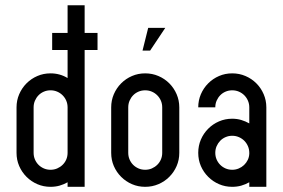

<svg xmlns="http://www.w3.org/2000/svg" viewBox="-20 -722 1093 742"><path d="M181.6 -594.7H241.2V-701.7H307.1V-594.7H356.9V-528.8H307.1V0H241.2V-17.6Q226.6 -9.3 210.2 -4.6Q193.8 0 175.3 0Q147.9 0 124.3 -10.3Q100.6 -20.5 82.5 -38.6Q64.5 -56.6 54.2 -80.3Q43.9 -104 43.9 -131.3V-307.1Q43.9 -334 54.2 -357.9Q64.5 -381.8 82.5 -399.9Q100.6 -418 124.3 -428.2Q147.9 -438.5 175.3 -438.5Q211.4 -438.5 241.2 -420.4V-528.8H181.6ZM109.9 -131.3Q109.9 -117.7 115 -105.7Q120.1 -93.8 128.9 -85Q137.7 -76.2 149.7 -71Q161.6 -65.9 175.3 -65.9Q189 -65.9 200.9 -71Q212.9 -76.2 221.9 -85Q231 -93.8 236.1 -105.7Q241.2 -117.7 241.2 -131.3V-307.1Q241.2 -320.8 236.1 -332.8Q231 -344.7 221.9 -353.8Q212.9 -362.8 200.9 -367.9Q189 -373 175.3 -373Q161.6 -373 149.7 -367.9Q137.7 -362.8 128.9 -353.8Q120.1 -344.7 115 -332.8Q109.9 -320.8 109.9 -307.1Z M541 -438.5Q568.4 -438.5 592.3 -428.2Q616.2 -418 634.3 -399.9Q652.3 -381.8 662.6 -357.9Q672.9 -334 672.9 -307.1V-131.3Q672.9 -104 662.6 -80.3Q652.3 -56.6 634.3 -38.6Q616.2 -20.5 592.3 -10.3Q568.4 0 541 0Q513.7 0 490 -10.3Q466.3 -20.5 448.2 -38.6Q430.2 -56.6 419.9 -80.3Q409.7 -104 409.7 -131.3V-307.1Q409.7 -334 419.9 -357.9Q430.2 -381.8 448.2 -399.9Q466.3 -418 490 -428.2Q513.7 -438.5 541 -438.5ZM475.6 -131.3Q475.6 -117.7 480.7 -105.7Q485.8 -93.8 494.6 -85Q503.4 -76.2 515.4 -71Q527.3 -65.9 541 -65.9Q554.7 -65.9 566.7 -71Q578.6 -76.2 587.6 -85Q596.7 -93.8 601.8 -105.7Q606.9 -117.7 606.9 -131.3V-307.1Q606.9 -320.8 601.8 -332.8Q596.7 -344.7 587.6 -353.8Q578.6 -362.8 566.7 -367.9Q554.7 -373 541 -373Q527.3 -373 515.4 -367.9Q503.4 -362.8 494.6 -353.8Q485.8 -344.7 480.7 -332.8Q475.6 -320.8 475.6 -307.1ZM560.1 -526.4H530.8L552.7 -614.3H618.7Z M877.4 -438.5Q904.8 -438.5 928.7 -428.2Q952.6 -418 970.7 -399.9Q988.8 -381.8 999 -357.9Q1009.3 -334 1009.3 -307.1V0H943.4V-17.6Q928.7 -9.3 912.4 -4.6Q896 0 877.4 0Q850.1 0 826.4 -10.3Q802.7 -20.5 784.7 -38.6Q766.6 -56.6 756.3 -80.3Q746.1 -104 746.1 -131.3Q746.1 -158.7 756.3 -182.6Q766.6 -206.5 784.7 -224.6Q802.7 -242.7 826.4 -252.9Q850.1 -263.2 877.4 -263.2Q896 -263.2 912.4 -258.3Q928.7 -253.4 943.4 -245.1V-307.1Q943.4 -320.8 938.2 -332.8Q933.1 -344.7 924.1 -353.8Q915 -362.8 903.1 -367.9Q891.1 -373 877.4 -373Q863.8 -373 851.8 -367.9Q839.8 -362.8 831.1 -353.8Q822.3 -344.7 817.1 -332.8Q812 -320.8 812 -307.1H746.1Q746.1 -334 756.3 -357.9Q766.6 -381.8 784.7 -399.9Q802.7 -418 826.4 -428.2Q850.1 -438.5 877.4 -438.5ZM877.4 -197.3Q863.8 -197.3 851.8 -192.1Q839.8 -187 831.1 -178Q822.3 -168.9 817.1 -157Q812 -145 812 -131.3Q812 -117.7 817.1 -105.7Q822.3 -93.8 831.1 -85Q839.8 -76.2 851.8 -71Q863.8 -65.9 877.4 -65.9Q890.6 -65.9 902.3 -70.8Q914.1 -75.7 923.1 -84.2Q932.1 -92.8 937.5 -104Q942.9 -115.2 943.4 -128.4V-131.3Q943.4 -145 938.2 -157Q933.1 -168.9 924.1 -178Q915 -187 903.1 -192.1Q891.1 -197.3 877.4 -197.3Z"/></svg>

Font: Aeronef
Style: Regular
Weight: 400
Designer: Peter Wiegel - CAT-Fonts Germany
Foundry: CAT-Fonts, Peter Wiegel
Version: Version 0.002